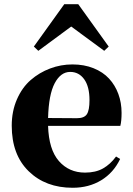

<svg xmlns="http://www.w3.org/2000/svg" viewBox="-20 -866 626 903"><path d="M314.9 -741.2 160.2 -627 139.2 -647 282.2 -846.2H348.1L491.2 -647L470.2 -627ZM525.9 -129.9 544.9 -118.2Q514.2 -53.7 456.1 -18.3Q397.9 17.1 321.8 17.1Q194.8 17.1 115 -60.5Q35.2 -138.2 35.2 -274.9Q35.2 -342.8 59.6 -398.7Q84 -454.6 124.5 -489.7Q165 -524.9 215.6 -543.9Q266.1 -563 320.8 -563Q375.5 -563 419.9 -545.2Q464.4 -527.3 492.9 -496.3Q521.5 -465.3 536.6 -424.1Q551.8 -382.8 551.8 -335Q551.8 -296.9 545.9 -273.9H206.1Q209.5 -162.6 257.1 -108.4Q304.7 -54.2 379.9 -54.2Q429.7 -54.2 464.4 -73.7Q499 -93.3 525.9 -129.9ZM206.1 -311 341.8 -310.1Q376 -310.1 388.4 -328.6Q400.9 -347.2 400.9 -395Q400.9 -458.5 376 -493.2Q351.1 -527.8 310.1 -527.8Q265.6 -527.8 237.3 -474.6Q209 -421.4 206.1 -311Z"/></svg>

Font: Noto Serif JP Black
Style: Regular
Weight: 900
Designer: Ryoko NISHIZUKA  (kana & ideographs); Frank Grießhammer (Latin, Greek & Cyrillic); Wenlong ZHANG  (bopomofo); Sandoll Co
Foundry: Adobe Systems Incorporated
Version: Version 1.001;PS 1.001;hotconv 16.6.54;makeotf.lib2.5.65590